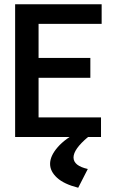

<svg xmlns="http://www.w3.org/2000/svg" viewBox="-20 -643 540 901"><path d="M51 0V-623H457V-531H161V-371H404V-278H161V-92H454V0ZM392 150 347 238Q280 221 247.5 191Q215 161 215 126Q215 89 250.5 48Q286 7 353 -27L393 0Q325 57 325 96Q325 135 392 150Z"/></svg>

Font: Inconsolata
Style: Bold
Weight: 700
Monospace: yes
Designer: Raph Levien, Cyreal, Brenton Simpson
Foundry: Raph Levien, Cyreal, Google
Version: Version 3.100; ttfautohint (v1.8.4.7-5d5b)